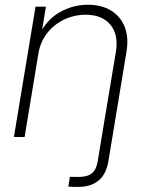

<svg xmlns="http://www.w3.org/2000/svg" viewBox="-20 -563 608 789"><path d="M260.7 204.1 267.1 163.6Q275.9 163.6 286.9 163.8Q297.9 164.1 303.7 164.1Q339.4 164.1 357.9 148.7Q376.5 133.3 381.8 98.1L397.9 0H441.9L425.3 99.6Q416.5 152.8 385 179Q353.5 205.1 301.3 205.1Q291.5 205.1 280.3 204.8Q269 204.6 260.7 204.1ZM137.7 -342.3 81.1 0H37.1L126 -535.6H168.5L148.9 -414.6L139.2 -415.5Q170.4 -481.4 224.9 -512.5Q279.3 -543.5 340.8 -543.5Q397 -543.5 436 -519.8Q475.1 -496.1 492.4 -452.6Q509.8 -409.2 499.5 -348.6L441.9 0H397.9L456.1 -349.1Q467.8 -419.9 433.8 -461.2Q399.9 -502.4 332 -502.4Q285.2 -502.4 243.7 -482.7Q202.1 -462.9 173.8 -426.8Q145.5 -390.6 137.7 -342.3Z"/></svg>

Font: Inter 20pt ExtraLight
Style: Italic
Weight: 250
Italic angle: -9.3988°
Version: Version 4.001;git-66647c0bb